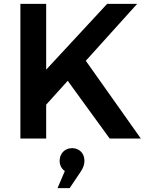

<svg xmlns="http://www.w3.org/2000/svg" viewBox="-20 -720 766 998"><path d="M712 0 426 -404 693 -700H537L220 -358V-700H86V0H220V-176L332 -300L550 0ZM355 50C317 50 290 78 290 116C290 137 299 157 317 169L279 258H342L401 170C412 153 419 136 419 116C419 74 389 50 355 50Z"/></svg>

Font: Montserrat_SPRD_medium Medium
Style: Regular
Weight: 400
Designer: Julieta Ulanovsky edited by Nelly Hempel
Foundry: Julieta Ulanovsky
Version: Version 4.000;PS 004.000;hotconv 1.0.88;makeotf.lib2.5.64775